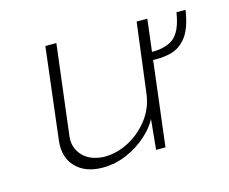

<svg xmlns="http://www.w3.org/2000/svg" viewBox="-66 -474 683 573"><g transform="rotate(-15 275.5 -187.5)"><path d="M187 10Q134 10 104.5 -20.5Q75 -51 81 -102L115 -385H149L115 -108Q110 -73 132.5 -47.5Q155 -22 200 -20Q240 -20 277 -40Q314 -60 339.5 -94Q365 -128 370 -172L397 -385H430L383 0H354L365 -112L368 -103Q355 -73 326.5 -47Q298 -21 262 -5.5Q226 10 187 10ZM407 -286Q456 -283 483 -302.5Q510 -322 519 -381H547Q539 -327 519 -300.5Q499 -274 470 -266.5Q441 -259 404 -262Z"/></g></svg>

Font: Josefin Sans Thin ExtraLight
Style: Italic
Weight: 250
Italic angle: -7°
Version: Version 2.000